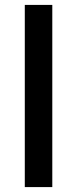

<svg xmlns="http://www.w3.org/2000/svg" viewBox="-20 -762 314 782"><path d="M193 0H81V-742H193Z"/></svg>

Font: Myanmar Khyay
Style: Regular
Weight: 400
Designer: Danh Hong
Foundry: Google Inc.
Version: Version 1.10 March 4, 2015